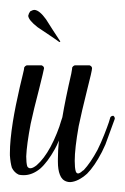

<svg xmlns="http://www.w3.org/2000/svg" viewBox="-29 -370 252 388"><path d="M25 -238H55Q60 -236 60 -232Q59 -226 50 -190Q39 -148 33 -120Q25 -78 24 -54Q24 -41 26 -34Q31 -25 45 -36Q60 -49 73 -73Q80 -86 86 -101Q92 -116 94 -124L97 -133Q103 -169 115 -221Q117 -232 117 -234Q119 -237 122 -238H152Q157 -236 157 -232Q157 -227 147 -188Q136 -144 130 -115Q122 -70 122 -45Q122 -31 124 -24Q127 -15 137 -24Q139 -26 140 -26Q154 -41 168 -67Q175 -81 181.5 -97.5Q188 -114 191 -123L194 -133Q196 -136 200 -136Q203 -134 203 -130Q203 -130 184 -78Q180 -70 177 -63Q162 -34 147 -19Q129 -3 113 -2Q109 -2 106 -3Q96 -6 92 -17Q88 -27 88 -43Q88 -46 88 -49Q88 -65 90 -86Q86 -76 82 -69Q67 -42 52 -29Q36 -16 19 -16Q13 -16 9 -17Q0 -21 -5 -31Q-8 -41 -9 -56Q-9 -59 -9 -61Q-9 -86 -3 -124Q2 -155 11 -194Q13 -203 17 -219Q20 -231 20 -234Q22 -237 25 -238ZM47 -315Q29 -329 28 -338Q29 -343 32 -347Q37 -350 41 -350Q51 -349 64 -331Q68 -325 78 -309Q89 -292 93 -286L91 -285Q89 -287 50 -313Q48 -314 47 -315Z"/></svg>

Font: Maria
Style: Christmas
Weight: 400
Designer: Muhammad Yoni
Version: Version 001.000